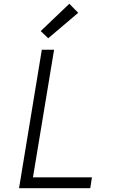

<svg xmlns="http://www.w3.org/2000/svg" viewBox="-20 -999 640 1019"><path d="M81 0 202 -735H267L155 -58H468L459 0ZM236 -796 196 -834 348 -979 395 -931Z"/></svg>

Font: Iosevka Aile Light Oblique
Style: Regular
Weight: 300
Italic angle: -9°
Designer: Belleve Invis
Foundry: Belleve Invis
Version: Version 31.1.0; ttfautohint (v1.8.4)